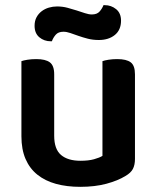

<svg xmlns="http://www.w3.org/2000/svg" viewBox="-20 -709 607 744"><path d="M503 -93Q503 -70 495 -54.5Q487 -39 466 -27Q437 -9 392.5 3Q348 15 291 15Q239 15 197 3.5Q155 -8 125 -32Q95 -56 79 -93Q63 -130 63 -181V-472Q71 -475 86.5 -477.5Q102 -480 121 -480Q156 -480 173 -467.5Q190 -455 190 -421V-183Q190 -131 216.5 -108.5Q243 -86 292 -86Q323 -86 344.5 -92Q366 -98 377 -105V-472Q385 -475 400.5 -477.5Q416 -480 434 -480Q470 -480 486.5 -467.5Q503 -455 503 -421ZM201 -684Q222 -684 241 -679Q260 -674 277 -668.5Q294 -663 309 -658Q324 -653 336 -653Q356 -653 366 -664.5Q376 -676 381 -689H386Q411 -689 430 -673.5Q449 -658 449 -629Q449 -593 425 -573.5Q401 -554 363 -554Q340 -554 320.5 -559Q301 -564 284 -570Q267 -576 252.5 -581Q238 -586 226 -586Q206 -586 196 -574.5Q186 -563 181 -549H177Q151 -549 132.5 -564.5Q114 -580 114 -609Q114 -628 121.5 -642Q129 -656 141.5 -665.5Q154 -675 169.5 -679.5Q185 -684 201 -684Z"/></svg>

Font: Baloo 2 SemiBold
Style: Regular
Weight: 600
Designer: Sarang Kulkarni and Ek Type
Foundry: Ek Type
Version: Version 1.640;hotconv 1.0.111;makeotfexe 2.5.65597; ttfautoh